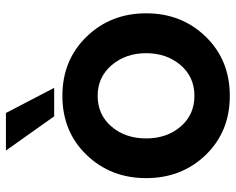

<svg xmlns="http://www.w3.org/2000/svg" viewBox="-94 -696 797 649"><g transform="rotate(-90 304.5 -371.5)"><path d="M120.1 -750H247.1L332 -586.9H235.8ZM504.9 -74.5Q425.8 6.8 304.9 6.8Q184.1 6.8 105.5 -74.5Q26.9 -155.8 26.9 -275.9Q26.9 -396 105.5 -477.5Q184.1 -559.1 304.9 -559.1Q425.8 -559.1 504.9 -477.5Q584 -396 584 -275.9Q584 -155.8 504.9 -74.5ZM305.2 -439.9Q241.2 -439.9 201.2 -393.1Q161.1 -346.2 161.1 -276.1Q161.1 -206.1 201.2 -159.4Q241.2 -112.8 305.2 -112.8Q369.1 -112.8 409.2 -159.9Q449.2 -207 449.2 -276.1Q449.2 -345.2 408.7 -392.6Q368.2 -439.9 305.2 -439.9Z"/></g></svg>

Font: Oakes Grotesk
Style: SemiBold
Weight: 600
Designer: Samuel Oakes
Foundry: Samuel Oakes
Version: Version 1.0 | wf-rip DC20170320